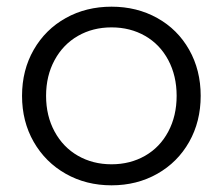

<svg xmlns="http://www.w3.org/2000/svg" viewBox="-20 -550 667 575"><path d="M314 5Q238 5 177 -29.5Q116 -64 81 -125Q46 -186 46 -263Q46 -340 81 -401Q116 -462 177 -496Q238 -530 314 -530Q390 -530 451 -496Q512 -462 546.5 -401Q581 -340 581 -263Q581 -186 546.5 -125Q512 -64 451 -29.5Q390 5 314 5ZM314 -58Q370 -58 414.5 -83.5Q459 -109 484 -156Q509 -203 509 -263Q509 -323 484 -370Q459 -417 414.5 -442.5Q370 -468 314 -468Q258 -468 213.5 -442.5Q169 -417 143.5 -370Q118 -323 118 -263Q118 -203 143.5 -156Q169 -109 213.5 -83.5Q258 -58 314 -58Z"/></svg>

Font: APTA Sans Regular
Style: Regular
Weight: 400
Version: Version 7.200